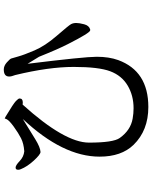

<svg xmlns="http://www.w3.org/2000/svg" viewBox="88 -890 823 1040"><g transform="rotate(-90 500.0 -369.5)"><path d="M675 -632Q713 -324 713 -257.5Q713 -191 695 -141Q635 22 441 22Q314 22 236 -58Q172 -124 172 -242Q172 -441 376 -658Q311 -618 266.5 -590.5Q222 -563 197 -562Q183 -563 150.5 -598.5Q118 -634 104 -669Q100 -679 101 -684Q101 -697 113 -697Q125 -697 148 -675Q171 -653 201 -650Q243 -653 271.5 -667.5Q300 -682 334.5 -707Q369 -732 375 -746L379 -756L389 -751Q459 -709 473 -695.5Q487 -682 487 -676V-675Q487 -658 465 -658Q462 -658 454 -659Q248 -431 248 -299.5Q248 -168 273 -133Q315 -74 378 -63Q406 -58 434 -58Q503 -58 557 -90Q611 -122 634.5 -184.5Q658 -247 658 -382Q658 -517 614 -699Q606 -719 606 -732Q606 -761 644 -761Q664 -761 682.5 -744.5Q701 -728 703.5 -721Q706 -714 714.5 -683Q723 -652 747.5 -594.5Q772 -537 827.5 -473Q883 -409 889.5 -397Q896 -385 896 -368.5Q896 -352 889 -325.5Q882 -299 861 -293H856Q843 -293 782 -413Q755 -465 713 -570Q694 -601 675 -632Z"/></g></svg>

Font: Sawarabi Mincho
Style: Regular
Weight: 400
Version: Version 1.00